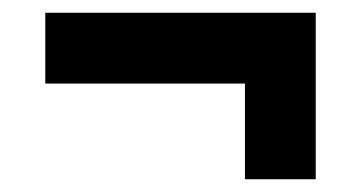

<svg xmlns="http://www.w3.org/2000/svg" viewBox="-20 -381 570 301"><path d="M475 -361V-100H364V-250H51V-361Z"/></svg>

Font: Panefresco 800wt
Style: Regular
Weight: 800
Designer: Campivisivi
Foundry: Campivisivi & Chank Co
Version: Version 1.001